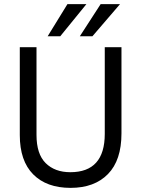

<svg xmlns="http://www.w3.org/2000/svg" viewBox="-20 -903 685 931"><path d="M272 -727H211L307 -883H399ZM428 -727H367L468 -883H562ZM569 -256Q569 -126 503.5 -59Q438 8 322 8Q206 8 141 -57.5Q76 -123 76 -248V-674H157V-249Q157 -156 201.5 -112Q246 -68 321 -68Q488 -68 488 -254V-674H569Z"/></svg>

Font: Hind Mysuru
Style: Regular
Weight: 400
Designer: Manushi Parikh, Hitesh Malaviya
Foundry: Indian Type Foundry
Version: Version 0.703;PS 1.0;hotconv 1.0.86;makeotf.lib2.5.63406